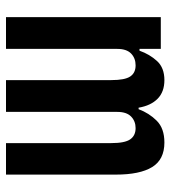

<svg xmlns="http://www.w3.org/2000/svg" viewBox="16 -584 568 640"><g transform="rotate(90 300.0 -264.0)"><path d="M37 0V-516H143V-445H149Q161 -479 183.5 -503.5Q206 -528 247 -528Q286 -528 309 -505.5Q332 -483 339 -442H344Q357 -477 382.5 -502.5Q408 -528 455 -528Q512 -528 537 -487Q562 -446 562 -366V0H457V-351Q457 -396 444.5 -414Q432 -432 407 -432Q384 -432 368.5 -417Q353 -402 353 -371V0H247V-351Q247 -396 235 -414Q223 -432 198 -432Q174 -432 158.5 -417Q143 -402 143 -371V0Z"/></g></svg>

Font: IBM Plex Mono SemiBold
Style: Regular
Weight: 600
Monospace: yes
Designer: Mike Abbink, Paul van der Laan, Pieter van Rosmalen
Foundry: Bold Monday
Version: Version 2.3